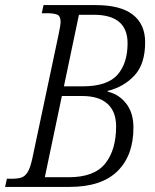

<svg xmlns="http://www.w3.org/2000/svg" viewBox="-39 -734 609 754"><path d="M-19 0 -12 -32H6Q29 -32 44 -36.5Q59 -41 69.5 -58Q80 -75 88 -112L191 -598Q199 -636 199 -648Q199 -671 185.5 -676.5Q172 -682 147 -682H125L132 -714H337Q434 -714 482.5 -676.5Q531 -639 531 -568Q531 -483 489.5 -438Q448 -393 384 -377V-374Q428 -364 456.5 -327.5Q485 -291 485 -233Q485 -123 422 -61.5Q359 0 234 0ZM286 -395Q382 -395 422 -440Q462 -485 462 -564Q462 -676 329 -676H271L212 -395ZM231 -38Q331 -38 374 -91.5Q417 -145 417 -238Q417 -295 383.5 -326Q350 -357 283 -357H204L137 -38Z"/></svg>

Font: Noto Serif Condensed Light
Style: Italic
Weight: 300
Width: 3
Italic angle: -12°
Designer: Monotype Design Team
Foundry: Monotype Imaging Inc.
Version: Version 2.014; ttfautohint (v1.8.4.7-5d5b)